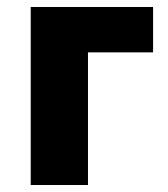

<svg xmlns="http://www.w3.org/2000/svg" viewBox="-20 -530 480 550"><path d="M68 0V-510H418.5V-380H232V0Z"/></svg>

Font: Geologica
Style: Bold
Weight: 700
Designer: Sindre Bremnes, Frode Helland
Foundry: Monokrom Skriftforlag AS
Version: Version 1.010; ttfautohint (v1.8.4.7-5d5b);gftools[0.9.28]